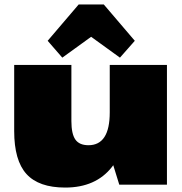

<svg xmlns="http://www.w3.org/2000/svg" viewBox="-20 -833 823 866"><path d="M302 -287Q302 -229 320 -203.5Q338 -178 379 -178Q427 -178 451 -215Q475 -252 475 -326L558 -426V-350Q558 -173 485 -80Q412 13 274 13Q155 13 99.5 -48Q44 -109 44 -242V-540H302ZM733 0H518L475 -139V-540H733ZM195 -649 335 -813H448L588 -649L521 -573L315 -722H467L261 -573Z"/></svg>

Font: Pathway Extreme 28pt Black
Style: Regular
Weight: 900
Designer: Eduardo Rodriguez Tunni
Foundry: Eduardo Rodriguez Tunni
Version: Version 1.001;gftools[0.9.26]